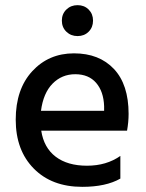

<svg xmlns="http://www.w3.org/2000/svg" viewBox="-20 -720 565 745"><path d="M324 -683Q341 -666 341 -640Q341 -614 324 -597Q307 -580 281 -580Q255 -580 237.5 -597Q220 -614 220 -640Q220 -666 237.5 -683Q255 -700 281 -700Q307 -700 324 -683ZM139 -290H384V-308Q382 -365 353 -398.5Q324 -432 272 -432Q220 -432 184 -395.5Q148 -359 139 -290ZM299 5Q181 5 111 -66Q41 -137 41 -255.5Q41 -374 105 -443.5Q169 -513 267 -513Q365 -513 422 -452.5Q479 -392 479 -278Q479 -247 473 -213H140Q150 -147 196 -112Q242 -77 317.5 -77Q393 -77 447 -115V-27Q391 5 299 5Z"/></svg>

Font: Hind Guntur Medium
Style: Regular
Weight: 500
Designer: Manushi Parikh, Hitesh Malaviya
Foundry: Indian Type Foundry
Version: Version 1.000;PS 1.0;hotconv 1.0.86;makeotf.lib2.5.63406; tt